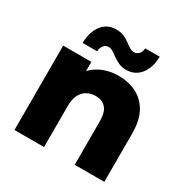

<svg xmlns="http://www.w3.org/2000/svg" viewBox="-173 -918 1041 1068"><g transform="rotate(30 348.0 -384.0)"><path d="M61 0V-542H242V-388L207 -433Q238 -492 292 -521.5Q346 -551 414 -551Q477 -551 528 -525.5Q579 -500 608.5 -447Q638 -394 638 -310V0H448V-279Q448 -337 424.5 -363.5Q401 -390 359 -390Q329 -390 304 -376.5Q279 -363 265 -335Q251 -307 251 -262V0ZM430 -600Q403 -600 382.5 -609.5Q362 -619 345 -631Q328 -643 314 -652.5Q300 -662 286 -662Q266 -662 254 -648Q242 -634 240 -609H147Q149 -682 182.5 -725Q216 -768 274 -768Q301 -768 322 -759Q343 -750 359.5 -737.5Q376 -725 390.5 -716Q405 -707 418 -707Q438 -707 450.5 -720.5Q463 -734 464 -757H557Q556 -687 522 -643.5Q488 -600 430 -600Z"/></g></svg>

Font: Montserrat Thin ExtraBold
Style: Regular
Weight: 800
Version: Version 9.000